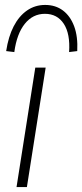

<svg xmlns="http://www.w3.org/2000/svg" viewBox="-20 -758 333 778"><path d="M47 0 123 -484H165L89 0ZM38 -547 5 -551Q14 -610 35.5 -651.5Q57 -693 89.5 -715.5Q122 -738 163 -738Q205 -738 235 -715.5Q265 -693 280.5 -651.5Q296 -610 293 -551L260 -547Q265 -621 238.5 -661.5Q212 -702 162 -702Q113 -702 80.5 -661.5Q48 -621 38 -547Z"/></svg>

Font: Nunito Sans 12pt ExtraLight
Style: Italic
Weight: 200
Italic angle: -9°
Designer: Vernon Adams
Foundry: Vernon Adams
Version: Version 3.101;gftools[0.9.27]